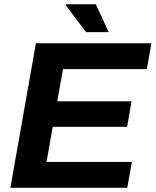

<svg xmlns="http://www.w3.org/2000/svg" viewBox="-20 -892 739 912"><path d="M29.3 0 150.6 -686.4H699.4L677.4 -563.7H279.2L252 -410.8H604.9L583.9 -289.6H230.3L201.1 -122.7H606.4L584.4 0ZM388.7 -739.5 291.6 -868.5 292.8 -871.7H435.3L496.4 -739.5Z"/></svg>

Font: Archivo Variable SemiBold
Style: Italic
Weight: 600
Italic angle: -10°
Designer: Hector Gatti
Foundry: Omnibus-Type
Version: Version 2.001